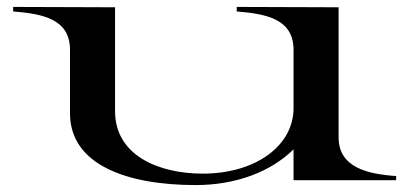

<svg xmlns="http://www.w3.org/2000/svg" viewBox="-20 -521 1181 554"><path d="M545 13C660 13 761 -25 827 -90V-1H1123V-13C1039 -19 957 -38 957 -125V-500L663 -501V-488C745 -481 827 -468 827 -377V-209C827 -100 717 -20 565 -20C437 -20 312 -73 312 -200V-500L18 -501V-488C102 -481 182 -467 182 -377V-194C182 -46 345 13 545 13Z"/></svg>

Font: Sprat Extended Medium
Style: Regular
Weight: 500
Width: 9
Designer: Ethan Nakache
Foundry: Collletttivo
Version: Version 2.000;Glyphs 3.2 (3217)